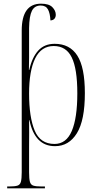

<svg xmlns="http://www.w3.org/2000/svg" viewBox="-20 -784 532 1043"><path d="M19 239V229H30Q60 229 74.5 224.5Q89 220 93.5 203.5Q98 187 98 152V-618Q98 -764 203 -764Q246 -764 264.5 -745Q283 -726 283 -704Q283 -691 276 -682.5Q269 -674 254 -673Q252 -712 240.5 -733Q229 -754 201 -754Q168 -754 153.5 -725.5Q139 -697 138 -632V-536Q138 -503 138 -470Q138 -437 137 -404H139Q154 -472 187.5 -509Q221 -546 277 -546Q359 -546 400 -482Q441 -418 441 -278Q441 -130 397.5 -60Q354 10 279 10Q223 10 188.5 -26Q154 -62 140 -131H138Q139 -99 138.5 -63.5Q138 -28 138 12V152Q138 187 142.5 203.5Q147 220 161.5 224.5Q176 229 205 229H224V239ZM276 -2Q340 -2 370 -72.5Q400 -143 400 -277Q400 -411 369.5 -472.5Q339 -534 272 -534Q204 -534 171 -466.5Q138 -399 138 -276Q138 -147 168.5 -74.5Q199 -2 276 -2Z"/></svg>

Font: Noto Serif Display Condensed ExtraLight
Style: Regular
Weight: 200
Width: 3
Designer: Monotype Design Team
Foundry: Monotype Imaging Inc.
Version: Version 2.009